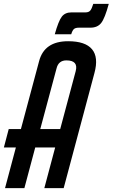

<svg xmlns="http://www.w3.org/2000/svg" viewBox="-80 -972 582 992"><path d="M402 -952H482Q462 -878 443 -853.5Q424 -829 387 -829H328Q310 -829 302 -822Q294 -815 288 -795H203Q222 -863 239 -885.5Q256 -908 289 -908H362Q378 -908 386 -917Q394 -926 402 -952ZM272 -759Q361 -759 395.5 -717.5Q430 -676 408 -595L249 0H149L205 -210H102L46 0H-54L2 -210H-60L-35 -305H28L122 -656Q149 -759 272 -759ZM311 -604Q326 -660 263 -660Q222 -660 212 -618L128 -305H231Z"/></svg>

Font: Air America
Style: Regular
Weight: 400
Designer: William G. Sherman
Foundry: Aaron Bell – Saja Typeworks
Version: Version 1.100;PS 001.100;hotconv 1.0.88;makeotf.lib2.5.64775